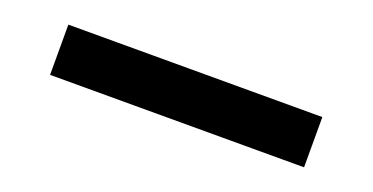

<svg xmlns="http://www.w3.org/2000/svg" viewBox="-21 -606 981 505"><g transform="rotate(20 469.0 -353.5)"><path d="M113.3 -283.2H824.2V-423.8H113.3Z"/></g></svg>

Font: Pretendard Black
Style: Regular
Weight: 900
Designer: Base glyphs from Inter by Rasmus Andersson; Hangeul glyphs from Noto Sans CJK(Source Han Sans) by Jang Soo-young and Kan
Foundry: Kil Hyung-jin
Version: Version 1.309;Glyphs 3.2 (3225)